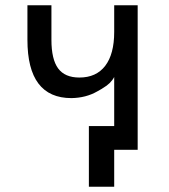

<svg xmlns="http://www.w3.org/2000/svg" viewBox="-20 -568 640 728"><path d="M317 -90H413V-276Q400 -251 370 -234Q370 -234 366.5 -231.5Q363 -229 348 -221Q306 -197 251 -196Q84 -196 84 -417V-548H175V-417Q175 -343 200.5 -308.5Q226 -274 281 -274Q345 -274 379 -318.5Q413 -363 413 -447V-548H502V0H413V140H317Z"/></svg>

Font: PlemolJP35 Console
Style: Regular
Weight: 400
Version: v2.0.3; ttfautohint (v1.8.4.7-5d5b-dirty) -l 6 -r 45 -G 200 